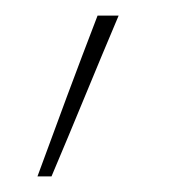

<svg xmlns="http://www.w3.org/2000/svg" viewBox="-20 -106 224 246"><path d="M132 -86Q110 -34 89 17Q68 68 46 120H28Q47 68 66 17Q85 -34 105 -86Z"/></svg>

Font: Synthetic Thin
Style: Regular
Weight: 100
Designer: Santiago Orozco
Foundry: Typemade
Version: Version 2.000; ttfautohint (v1.8.4.7-5d5b)